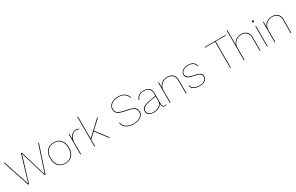

<svg xmlns="http://www.w3.org/2000/svg" viewBox="243 -2408 6316 4097"><g transform="rotate(-30 3401.5 -360.0)"><path d="M262 0H241L23 -660H40L252 -16L444 -660H465L657 -16L869 -660H886L668 0H647L455 -638H454L414 -502Z M1392 -250Q1392 -129 1330 -59.5Q1268 10 1159 10Q1050 10 987.5 -59.5Q925 -129 925 -250Q925 -371 987.5 -440.5Q1050 -510 1159 -510Q1268 -510 1330 -440.5Q1392 -371 1392 -250ZM941 -250Q941 -135 999.5 -69.5Q1058 -4 1159 -4Q1260 -4 1318 -69.5Q1376 -135 1376 -250Q1376 -365 1318 -430.5Q1260 -496 1159 -496Q1058 -496 999.5 -430.5Q941 -365 941 -250Z M1779 -486 1770 -474Q1759 -485 1745.5 -490.5Q1732 -496 1706 -496Q1661 -496 1624 -467Q1587 -438 1565.5 -390.5Q1544 -343 1544 -291V0H1528V-500H1544V-370Q1561 -431 1605 -470.5Q1649 -510 1708 -510Q1755 -510 1779 -486Z M2019 -285 1887 -162V0H1871V-730H1887V-184L2227 -500H2251L2031 -296L2256 0H2236Z M3072 -517 3059 -507Q3020 -656 2831 -656Q2766 -656 2716 -634.5Q2666 -613 2639 -575.5Q2612 -538 2612 -492Q2612 -448 2634 -418.5Q2656 -389 2708 -368Q2760 -347 2852 -331Q2937 -316 2988 -294.5Q3039 -273 3061.5 -240.5Q3084 -208 3084 -160Q3084 -111 3053.5 -72Q3023 -33 2969 -11.5Q2915 10 2845 10Q2737 10 2665.5 -34Q2594 -78 2578 -166L2593 -174Q2606 -90 2674.5 -47Q2743 -4 2845 -4Q2941 -4 3004.5 -45.5Q3068 -87 3068 -160Q3068 -223 3018.5 -259Q2969 -295 2849 -315Q2753 -331 2698 -353.5Q2643 -376 2619.5 -409Q2596 -442 2596 -492Q2596 -540 2624.5 -580.5Q2653 -621 2706.5 -645.5Q2760 -670 2831 -670Q3027 -670 3072 -517Z M3646 -13 3645 1Q3632 10 3609 10Q3579 10 3558 -10Q3537 -30 3537 -82V-96Q3517 -45 3458.5 -17.5Q3400 10 3332 10Q3259 10 3217.5 -21Q3176 -52 3176 -108Q3176 -167 3219 -201Q3262 -235 3360 -253L3537 -286V-348Q3537 -418 3496 -457Q3455 -496 3378 -496Q3309 -496 3265 -468Q3221 -440 3199 -378L3186 -388Q3209 -450 3256 -480Q3303 -510 3378 -510Q3463 -510 3508 -468.5Q3553 -427 3553 -348V-76Q3553 -40 3567.5 -22Q3582 -4 3608 -4Q3634 -4 3646 -13ZM3537 -151V-272L3371 -241Q3275 -223 3233.5 -191Q3192 -159 3192 -108Q3192 -59 3230.5 -31.5Q3269 -4 3337 -4Q3380 -4 3426.5 -20Q3473 -36 3505 -69.5Q3537 -103 3537 -151Z M4142 -329V0H4126V-327Q4126 -407 4079.5 -451.5Q4033 -496 3953 -496Q3896 -496 3849 -469Q3802 -442 3775 -397.5Q3748 -353 3748 -301V0H3732V-500H3748V-367Q3766 -430 3822.5 -470Q3879 -510 3956 -510Q4043 -510 4092.5 -462.5Q4142 -415 4142 -329Z M4258 -111 4273 -118Q4286 -63 4336.5 -33.5Q4387 -4 4464 -4Q4543 -4 4590 -36.5Q4637 -69 4637 -124Q4637 -170 4599.5 -197Q4562 -224 4467 -240Q4364 -258 4322 -288.5Q4280 -319 4280 -374Q4280 -412 4304 -443Q4328 -474 4370 -492Q4412 -510 4465 -510Q4623 -510 4650 -385L4636 -377Q4611 -496 4465 -496Q4417 -496 4378.5 -480.5Q4340 -465 4318 -438Q4296 -411 4296 -378Q4296 -328 4335 -299.5Q4374 -271 4472 -254Q4572 -237 4612.5 -207Q4653 -177 4653 -124Q4653 -62 4601.5 -26Q4550 10 4461 10Q4381 10 4326.5 -21Q4272 -52 4258 -111Z M5488 -646H5235V0H5219V-646H4966V-660H5488Z M5964 -330V-1H5948V-328Q5948 -408 5901.5 -452.5Q5855 -497 5775 -497Q5718 -497 5671 -470Q5624 -443 5597 -398.5Q5570 -354 5570 -302V0H5554V-730H5570V-368Q5588 -431 5644.5 -471Q5701 -511 5778 -511Q5865 -511 5914.5 -463.5Q5964 -416 5964 -330Z M6114 -620Q6114 -630 6120 -636Q6126 -642 6136 -642Q6146 -642 6152 -636Q6158 -630 6158 -620Q6158 -610 6152 -604Q6146 -598 6136 -598Q6126 -598 6120 -604Q6114 -610 6114 -620ZM6144 0H6128V-500H6144Z M6724 -329V0H6708V-327Q6708 -407 6661.5 -451.5Q6615 -496 6535 -496Q6478 -496 6431 -469Q6384 -442 6357 -397.5Q6330 -353 6330 -301V0H6314V-500H6330V-367Q6348 -430 6404.5 -470Q6461 -510 6538 -510Q6625 -510 6674.5 -462.5Q6724 -415 6724 -329Z"/></g></svg>

Font: Work Sans Thin
Style: Regular
Weight: 260
Designer: Wei Huang
Foundry: Wei Huang
Version: Version 1.500